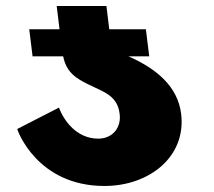

<svg xmlns="http://www.w3.org/2000/svg" viewBox="-20 -618 711 637"><path d="M175.5 -261C191.7 -218 234.1 -158 306.1 -158C351.1 -158 382.9 -192 377 -240C368.3 -311 310.9 -314 245.2 -353C208.5 -374.9 195.9 -400.7 189.6 -431H88.1L77 -521H177.5L168.1 -598H333.1L342.5 -521H464L475.1 -431H406.5C498.5 -390.3 569.8 -331.8 581 -240C598.3 -99 476.4 -1 326.4 -1C103.4 -1 37.8 -185 37.2 -190Z"/></svg>

Font: Hussar
Style: BdOpOblOne
Weight: 700
Foundry: Cannot Into Space Fonts
Version: Version 2.00